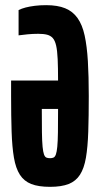

<svg xmlns="http://www.w3.org/2000/svg" viewBox="-20 -716 385 744"><path d="M174 8Q129 8 101 -3Q73 -14 57 -39Q41 -64 34 -105Q27 -146 25 -205.5Q23 -265 23 -344V-404H205Q205 -453 203.5 -486.5Q202 -520 197.5 -539.5Q193 -559 184.5 -568.5Q176 -578 162.5 -581.5Q149 -585 128 -585Q107 -585 86.5 -583Q66 -581 52 -579V-677Q64 -683 79.5 -687Q95 -691 115 -693.5Q135 -696 159 -696Q203 -696 232.5 -684Q262 -672 280.5 -646Q299 -620 308 -578.5Q317 -537 320.5 -479Q324 -421 324 -344Q324 -265 322 -205.5Q320 -146 313 -105Q306 -64 290 -39Q274 -14 246 -3Q218 8 174 8ZM174 -103Q182 -103 187.5 -105.5Q193 -108 196.5 -117.5Q200 -127 202 -147.5Q204 -168 204.5 -203.5Q205 -239 205 -294H142Q142 -239 142.5 -203.5Q143 -168 145 -147.5Q147 -127 150.5 -117.5Q154 -108 159.5 -105.5Q165 -103 174 -103Z"/></svg>

Font: Saira UltraCondensed ExtraBold
Style: Regular
Weight: 800
Width: 1
Designer: Hector Gatti with collaboration of the Omnibus-Type team
Foundry: Omnibus-Type
Version: Version 1.101